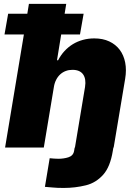

<svg xmlns="http://www.w3.org/2000/svg" viewBox="-20 -747 689 972"><path d="M21.3 -677.6H118.3L126.4 -727.3H315.3L307.2 -677.6H403.4L384.9 -572.4H289.8L268.5 -441.8H274.1Q287.6 -468 306.5 -488.5Q325.3 -508.9 348.7 -523.3Q372.2 -537.6 399.7 -545.1Q427.2 -552.6 457.4 -552.6Q500.7 -552.6 533.2 -537.3Q565.7 -522 586.1 -494.9Q606.5 -467.7 613.8 -430.2Q621.1 -392.8 613.6 -348L555.4 0H554L551.1 17Q538 97.7 502.5 137.4Q484.4 157.7 462.5 171.2Q440.7 184.7 414.8 191.1Q360.8 204.5 302.6 204.5Q268.5 204.5 246.4 202.2Q224.4 199.9 207.4 198.9L231.5 54Q243.3 55 253.6 55.9Q263.8 56.8 275.6 56.8Q288.4 56.8 301 55Q313.6 53.3 326 49.4Q350.9 41.5 355.1 17L358 0H359.4L410.5 -306.8Q416.9 -347.7 400.6 -370.6Q384.2 -393.5 346.6 -393.5Q328.5 -393.5 312.9 -387.6Q297.2 -381.7 285 -370.6Q272.7 -359.4 264.4 -343.2Q256 -327.1 252.8 -306.8L201.7 0H5.7L100.9 -572.4H2.8Z"/></svg>

Font: Inter P Black
Style: Italic
Weight: 900
Italic angle: -9.40001°
Designer: Rasmus Andersson
Foundry: rsms
Version: Version 3.018;git-588b23468